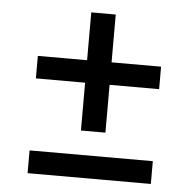

<svg xmlns="http://www.w3.org/2000/svg" viewBox="-46 -626 674 672"><g transform="rotate(5 291.0 -290.0)"><path d="M248 -165V-333H75V-412H248V-580H334V-412H508V-333H334V-165ZM75 0V-80H508V0Z"/></g></svg>

Font: Gantari Medium
Style: Regular
Weight: 500
Designer: Anugrah Pasau
Foundry: Lafontype
Version: Version 1.000; ttfautohint (v1.8.4.7-5d5b)